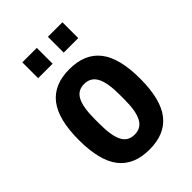

<svg xmlns="http://www.w3.org/2000/svg" viewBox="-214 -815 925 925"><g transform="rotate(-45 248.5 -352.5)"><path d="M112.1 -610.3V-718.1H210.7V-610.3ZM286.3 -610.3V-718.1H385.3V-610.3ZM91.7 -467.9Q143.4 -534.8 248.9 -534.8Q354.5 -534.8 406.4 -467.9Q458.3 -401 458.3 -260.9Q458.3 -120.8 406.4 -54.1Q354.5 12.6 248.9 12.6Q143.4 12.6 91.7 -54.1Q40 -120.8 40 -260.9Q40 -401 91.7 -467.9ZM165.5 -279.3V-242.8Q165.5 -164.6 184.8 -126.8Q204.2 -89.1 248.9 -89.1Q293.7 -89.1 313.6 -127.1Q333.6 -165.1 333.6 -242.8V-279.3Q333.6 -357.5 313.6 -395.7Q293.7 -434 248.9 -434Q204.2 -434 184.8 -395.7Q165.5 -357.5 165.5 -279.3Z"/></g></svg>

Font: Puralecka Narrow
Style: Bold
Weight: 700
Designer: Hector Gatti, Marcela Romero, Pablo Cosgaya and Nicolas Silva
Version: Version 1.004;PS 001.004;hotconv 1.0.70;makeotf.lib2.5.58329